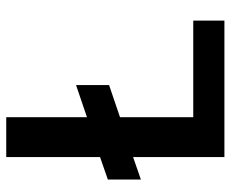

<svg xmlns="http://www.w3.org/2000/svg" viewBox="-82 -658 740 616"><g transform="rotate(-90 288.0 -350.0)"><path d="M92 0V-293L20 -268V-374L92 -399V-700H220V-441L323 -476V-370L220 -335V-100H530V0Z"/></g></svg>

Font: Firefly Display
Style: Bold
Weight: 700
Designer: Colophon Foundry, Jonny Pinhorn
Foundry: Colophon Foundry
Version: Version 1.200; ttfautohint (v1.8.3)